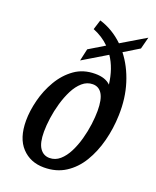

<svg xmlns="http://www.w3.org/2000/svg" viewBox="-143 -846 764 940"><g transform="rotate(20 239.0 -376.0)"><path d="M201 10Q130 10 85.5 -37.5Q41 -85 41 -176Q41 -226 55.5 -283.5Q70 -341 100 -392Q130 -443 175 -475Q220 -507 282 -507Q335 -507 362 -480Q352 -562 314 -618L189 -543L203 -606L284 -655Q249 -690 199 -710L215 -761Q284 -740 339 -687L465 -762L449 -700L370 -652Q414 -596 438 -520Q462 -444 459 -355Q457 -286 440 -220.5Q423 -155 391.5 -103Q360 -51 312.5 -20.5Q265 10 201 10ZM211 -43Q241 -43 264.5 -63.5Q288 -84 305 -117.5Q322 -151 333 -191Q344 -231 349 -270Q354 -309 354 -340Q354 -399 337 -427Q320 -455 288 -455Q258 -455 234 -434Q210 -413 193 -379.5Q176 -346 164.5 -306Q153 -266 147.5 -226.5Q142 -187 142 -155Q142 -97 160.5 -70Q179 -43 211 -43Z"/></g></svg>

Font: Noto Serif ExtraCondensed Medium
Style: Italic
Weight: 500
Width: 2
Italic angle: -12°
Designer: Monotype Design Team
Foundry: Monotype Imaging Inc.
Version: Version 2.013; ttfautohint (v1.8.4.7-5d5b)